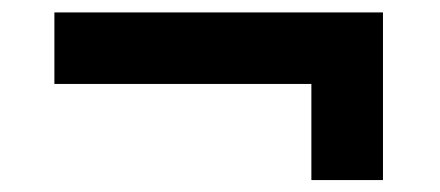

<svg xmlns="http://www.w3.org/2000/svg" viewBox="-20 -623 726 317"><path d="M69.8 -484.4V-602.5H612.3V-325.7H494.1V-484.4Z"/></svg>

Font: Goblin
Style: Regular
Weight: 400
Designer: Riccardo De Franceschi
Foundry: Sorkin Type Co.
Version: Version 1.001